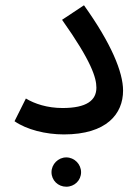

<svg xmlns="http://www.w3.org/2000/svg" viewBox="-20 -503 529 727"><path d="M35 -44C81 -12 153 6 222 6C384 6 446 -72 446 -160C446 -230 401 -339 298 -483L215 -428C327 -270 345 -208 345 -171C345 -123 308 -94 217 -94C159 -94 111 -110 78 -130ZM231 204C262 204 287 180 287 149C287 119 262 93 231 93C200 93 175 119 175 149C175 180 200 204 231 204Z"/></svg>

Font: Noto Sans Arabic UI Md
Style: Regular
Weight: 500
Designer: Monotype Design Team, Nadine Chahine and Nizar Qandah
Foundry: Monotype Imaging Inc.
Version: Version 2.010